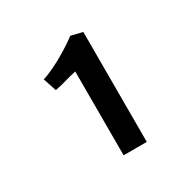

<svg xmlns="http://www.w3.org/2000/svg" viewBox="-119 -944 739 739"><g transform="rotate(-30 250.5 -574.5)"><path d="M228.5 -323.7H331.5V-812.5L280.3 -824.7C257.3 -805.7 167.5 -747.6 108.4 -730.5L127.9 -671.4C169.9 -679.2 187.5 -687.5 228.5 -696.3Z"/></g></svg>

Font: Merriweather Sans
Style: Regular
Weight: 400
Designer: Eben Sorkin ( eben@eyebytes.com )
Foundry: Eben Sorkin
Version: Version 1.003